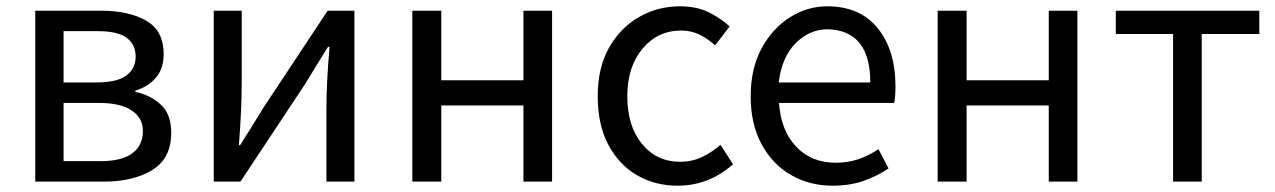

<svg xmlns="http://www.w3.org/2000/svg" viewBox="-20 -577 4050 610"><path d="M92 0V-543H300Q390 -543 445 -511Q500 -479 500 -405Q500 -360 476 -331Q452 -302 410 -289V-285Q458 -275 491 -244.5Q524 -214 524 -155Q524 -74 464 -37Q404 0 310 0ZM182 -315H285Q353 -315 382 -337.5Q411 -360 411 -397Q411 -435 383 -456.5Q355 -478 291 -478H182ZM182 -65H299Q367 -65 400.5 -90Q434 -115 434 -161Q434 -202 398.5 -226Q363 -250 294 -250H182Z M659 0V-543H748V-316Q748 -231 739 -116H743Q780 -174 815 -232L1021 -543H1106V0H1017V-227Q1017 -314 1027 -428H1022Q985 -369 950 -311L744 0Z M1290 0V-543H1382V-322H1643V-543H1734V0H1643V-242H1382V0Z M2133 13Q2061 13 2003.5 -20.5Q1946 -54 1912.5 -117.5Q1879 -181 1879 -271Q1879 -362 1915 -425.5Q1951 -489 2010.5 -523Q2070 -557 2140 -557Q2193 -557 2231.5 -538Q2270 -519 2298 -493L2252 -433Q2229 -454 2202.5 -467Q2176 -480 2144 -480Q2070 -480 2021.5 -422.5Q1973 -365 1973 -271Q1973 -177 2019.5 -120Q2066 -63 2141 -63Q2179 -63 2211 -78.5Q2243 -94 2269 -117L2309 -55Q2231 13 2133 13Z M2625 13Q2553 13 2494 -20.5Q2435 -54 2400 -118Q2365 -182 2365 -271Q2365 -360 2400 -424Q2435 -488 2490.5 -522.5Q2546 -557 2608 -557Q2712 -557 2768.5 -487.5Q2825 -418 2825 -302Q2825 -272 2821 -250H2455Q2461 -162 2509.5 -111Q2558 -60 2635 -60Q2675 -60 2708 -71.5Q2741 -83 2771 -103L2803 -42Q2768 -18 2724 -2.5Q2680 13 2625 13ZM2454 -315H2745Q2745 -480 2610 -484Q2552 -484 2508 -440Q2464 -396 2454 -315Z M2959 0V-543H3051V-322H3312V-543H3403V0H3312V-242H3051V0Z M3707 0V-469H3525V-543H3981V-469H3798V0Z"/></svg>

Font: Gothic Nguyen
Style: Regular
Weight: 400
Designer: MORI Takayuki
Version: Version 1.220;July 21, 2023;FontCreator 14.0.0.2814 64-bit